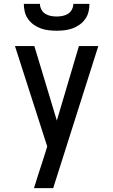

<svg xmlns="http://www.w3.org/2000/svg" viewBox="-20 -770 590 1000"><path d="M257 210H157Q168 174 179.5 138Q191 102 203 66L226 -7L58 -530H159L276 -142L391 -530H492ZM275 -610Q254 -610 233 -612.5Q212 -615 192.5 -622Q173 -629 155.5 -641.5Q138 -654 126 -671Q114 -688 109 -708.5Q104 -729 104 -750H188Q188 -735 195.5 -720.5Q203 -706 216 -698Q229 -690 244.5 -687Q260 -684 275 -684Q290 -684 305.5 -687Q321 -690 334 -698Q347 -706 354.5 -720.5Q362 -735 362 -750H446Q446 -729 441 -708.5Q436 -688 424 -671Q412 -654 394.5 -641.5Q377 -629 357.5 -622Q338 -615 317 -612.5Q296 -610 275 -610Z"/></svg>

Font: Lode Dark Term
Style: Bold
Weight: 700
Monospace: yes
Designer: Belleve Invis
Foundry: Belleve Invis
Version: Version 29.2.0